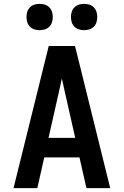

<svg xmlns="http://www.w3.org/2000/svg" viewBox="-20 -973 640 993"><path d="M50 0 232 -735H368L550 0H427L391 -159H209L173 0ZM369 -260 317 -490Q313 -509 308.5 -528.5Q304 -548 300 -567Q296 -548 291.5 -528.5Q287 -509 283 -490L231 -260ZM415 -817Q401 -817 388 -821Q375 -825 365 -835Q355 -845 351 -858Q347 -871 347 -885Q347 -899 351 -912Q355 -925 365 -935Q375 -945 388 -949Q401 -953 415 -953Q429 -953 442 -949Q455 -945 465 -935Q475 -925 479 -912Q483 -899 483 -885Q483 -871 479 -858Q475 -845 465 -835Q455 -825 442 -821Q429 -817 415 -817ZM185 -817Q171 -817 158 -821Q145 -825 135 -835Q125 -845 121 -858Q117 -871 117 -885Q117 -899 121 -912Q125 -925 135 -935Q145 -945 158 -949Q171 -953 185 -953Q199 -953 212 -949Q225 -945 235 -935Q245 -925 249 -912Q253 -899 253 -885Q253 -871 249 -858Q245 -845 235 -835Q225 -825 212 -821Q199 -817 185 -817Z"/></svg>

Font: R Plex Mono
Style: Bold
Weight: 700
Monospace: yes
Designer: Belleve Invis
Foundry: Belleve Invis
Version: Version 31.8.0